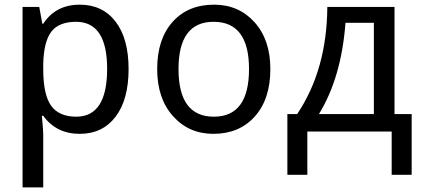

<svg xmlns="http://www.w3.org/2000/svg" viewBox="-20 -566 1840 826"><path d="M166 -67.9H160.2Q166 -4.9 166 11.2V240.2H77.1V-536.1H148.9L162.1 -463.9H166Q219.7 -545.9 323.2 -545.9Q421.4 -545.9 477.3 -472.9Q533.2 -399.9 533.2 -269Q533.2 -137.2 477.1 -63.7Q420.9 9.8 323.2 9.8Q222.2 9.8 166 -67.9ZM166 -289.1V-269Q166 -158.2 200 -111.1Q233.9 -64 308.1 -64Q440.9 -64 440.9 -270Q440.9 -472.2 307.1 -472.2Q232.9 -472.2 200.4 -429.2Q168 -386.2 166 -289.1Z M897.9 9.8Q792.5 9.8 724.4 -66.2Q656.2 -142.1 656.2 -269Q656.2 -397.5 722.4 -471.7Q788.6 -545.9 900.9 -545.9Q1007.3 -545.9 1075.2 -470.2Q1143.1 -394.5 1143.1 -269Q1143.1 -139.6 1076.2 -64.9Q1009.3 9.8 897.9 9.8ZM899.9 -64Q1051.3 -64 1051.3 -269Q1051.3 -472.2 898.9 -472.2Q748 -472.2 748 -269Q748 -64 899.9 -64Z M1751 186H1665V0H1302.2V186H1216.3V-75.2H1258.3Q1386.2 -265.1 1388.2 -536.1H1677.2V-75.2H1751ZM1588.4 -75.2V-467.8H1466.3Q1448.7 -232.9 1352.1 -75.2Z"/></svg>

Font: Apple Sans Adjectives
Style: Regular
Weight: 400
Monospace: yes
Foundry: Apple Sans Adjectives
Version: Version 0.01